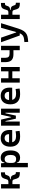

<svg xmlns="http://www.w3.org/2000/svg" viewBox="2236 -2802 802 5313"><g transform="rotate(-90 2636.5 -146.0)"><path d="M77.1 0V-517.6H197.8V-314.5H261.7Q290.5 -314.5 305.2 -324.5Q319.8 -334.5 326.2 -354.5L352.5 -433.6Q368.7 -481.4 401.4 -500.7Q434.1 -520 493.2 -520H523.9V-409.2H498Q464.4 -409.2 454.6 -382.8L433.1 -325.7Q413.1 -268.1 334.5 -268.1H334V-249.5H339.4Q422.9 -249.5 442.9 -191.9L464.4 -134.8Q474.1 -108.4 507.8 -108.4H528.8V2.4H498Q435.5 2.4 400.4 -16.8Q365.2 -36.1 350.1 -84L326.2 -163.1Q319.8 -183.1 305.2 -193.1Q290.5 -203.1 261.7 -203.1H197.8V0Z M663.1 224.6V-517.6H773.9L782.2 -423.8H795.4Q803.2 -476.1 835.4 -501.7Q867.7 -527.3 927.7 -527.3Q1024.4 -527.3 1077.1 -455.8Q1129.9 -384.3 1129.9 -253.9Q1129.9 -126.5 1077.1 -58.3Q1024.4 9.8 928.7 9.8Q872.1 9.8 837.2 -12.9Q802.2 -35.6 795.4 -80.1H783.7V224.6ZM893.1 -417.5Q783.7 -417.5 783.7 -283.7V-207.5Q783.7 -100.1 892.6 -100.1Q1005.4 -100.1 1005.4 -253.9Q1005.4 -332 976.1 -374.8Q946.8 -417.5 893.1 -417.5Z M1512.2 9.8Q1378.4 9.8 1305.9 -59.8Q1233.4 -129.4 1233.4 -259.8Q1233.4 -386.7 1295.2 -457Q1356.9 -527.3 1469.2 -527.3Q1577.6 -527.3 1637 -462.9Q1696.3 -398.4 1696.3 -275.9Q1696.3 -240.2 1693.4 -209H1356.4Q1385.3 -101.6 1523.9 -101.6Q1558.1 -101.6 1591.1 -105.2Q1624 -108.9 1658.2 -115.2L1670.9 -3.9Q1622.6 4.9 1582.8 7.3Q1543 9.8 1512.2 9.8ZM1470.2 -418.5Q1419.4 -418.5 1388.4 -386.5Q1357.4 -354.5 1351.1 -295.9H1581.1Q1581.1 -355 1551.8 -386.7Q1522.5 -418.5 1470.2 -418.5Z M1815.4 0V-517.6H1982.9L2046.9 -239.3H2054.7L2118.7 -517.6H2286.1V0H2172.4V-394.5H2157.2L2093.3 -107.4H2008.3L1944.3 -394.5H1929.2V0Z M2684.1 9.8Q2550.3 9.8 2477.8 -59.8Q2405.3 -129.4 2405.3 -259.8Q2405.3 -386.7 2467 -457Q2528.8 -527.3 2641.1 -527.3Q2749.5 -527.3 2808.8 -462.9Q2868.2 -398.4 2868.2 -275.9Q2868.2 -240.2 2865.2 -209H2528.3Q2557.1 -101.6 2695.8 -101.6Q2730 -101.6 2762.9 -105.2Q2795.9 -108.9 2830.1 -115.2L2842.8 -3.9Q2794.4 4.9 2754.6 7.3Q2714.8 9.8 2684.1 9.8ZM2642.1 -418.5Q2591.3 -418.5 2560.3 -386.5Q2529.3 -354.5 2522.9 -295.9H2752.9Q2752.9 -355 2723.6 -386.7Q2694.3 -418.5 2642.1 -418.5Z M3006.8 0V-517.6H3127.4V-312.5H3317.9V-517.6H3438.5V0H3317.9V-205.6H3127.4V0Z M3789.1 -174.8Q3678.2 -174.8 3625.7 -228.5Q3573.2 -282.2 3573.2 -395.5V-517.6H3693.8V-395.5Q3693.8 -336.9 3720 -309.3Q3746.1 -281.7 3801.3 -281.7H3903.8V-517.6H4024.4V0H3903.8V-174.8Z M4310.1 0 4123.5 -517.6H4250.5L4395 -98.6H4405.3L4523.9 -517.6H4650.9L4503.9 -45.9Q4474.6 47.4 4437.3 104Q4399.9 160.6 4348.6 189Q4297.4 217.3 4226.1 224.6L4133.3 234.4L4128.4 128.4L4214.4 118.7Q4271.5 112.3 4308.8 85Q4346.2 57.6 4372.6 0Z M4764.6 0V-517.6H4885.3V-314.5H4949.2Q4978 -314.5 4992.7 -324.5Q5007.3 -334.5 5013.7 -354.5L5040 -433.6Q5056.2 -481.4 5088.9 -500.7Q5121.6 -520 5180.7 -520H5211.4V-409.2H5185.5Q5151.9 -409.2 5142.1 -382.8L5120.6 -325.7Q5100.6 -268.1 5022 -268.1H5021.5V-249.5H5026.9Q5110.4 -249.5 5130.4 -191.9L5151.9 -134.8Q5161.6 -108.4 5195.3 -108.4H5216.3V2.4H5185.5Q5123 2.4 5087.9 -16.8Q5052.7 -36.1 5037.6 -84L5013.7 -163.1Q5007.3 -183.1 4992.7 -193.1Q4978 -203.1 4949.2 -203.1H4885.3V0Z"/></g></svg>

Font: Caskaydia Cove SemiBold
Style: Regular
Weight: 600
Monospace: yes
Designer: Aaron Bell
Foundry: Saja Typeworks
Version: Version 4.300; ttfautohint (v1.8.3)